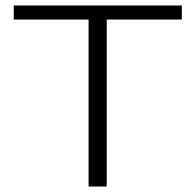

<svg xmlns="http://www.w3.org/2000/svg" viewBox="-20 -678 706 698"><path d="M641 -658V-607H368V0H302V-607H30V-658Z"/></svg>

Font: EauTestSC Semilight
Style: Regular
Weight: 300
Designer: Christian Thalmann (Catharsis Fonts)
Version: Version 0.001;PS 000.001;hotconv 1.0.88;makeotf.lib2.5.64775